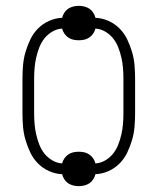

<svg xmlns="http://www.w3.org/2000/svg" viewBox="-20 -589 540 658"><path d="M250 49Q240 49 230.5 46.5Q221 44 213.5 39Q206 34 200.5 25.5Q195 17 193 8Q170 7 148.5 -2.5Q127 -12 110.5 -28.5Q94 -45 84 -66Q74 -87 67.5 -109Q61 -131 59 -154Q57 -177 57 -200V-320Q57 -343 59 -366Q61 -389 67.5 -411Q74 -433 84 -454Q94 -475 110.5 -491.5Q127 -508 148.5 -517.5Q170 -527 193 -528Q195 -537 200.5 -545.5Q206 -554 213.5 -559Q221 -564 230.5 -566.5Q240 -569 250 -569Q260 -569 269.5 -566.5Q279 -564 286.5 -559Q294 -554 299.5 -545.5Q305 -537 307 -528Q330 -527 351.5 -517.5Q373 -508 389.5 -491.5Q406 -475 416 -454Q426 -433 432.5 -411Q439 -389 441 -366Q443 -343 443 -320V-200Q443 -177 441 -154Q439 -131 432.5 -109Q426 -87 416 -66Q406 -45 389.5 -28.5Q373 -12 351.5 -2.5Q330 7 307 8Q305 17 299.5 25.5Q294 34 286.5 39Q279 44 269.5 46.5Q260 49 250 49ZM307 -29Q325 -30 341 -39.5Q357 -49 368 -63Q379 -77 385.5 -94Q392 -111 396 -128.5Q400 -146 401.5 -164Q403 -182 403 -200V-320Q403 -338 401.5 -356Q400 -374 396 -391.5Q392 -409 385.5 -426Q379 -443 368 -457Q357 -471 341 -480.5Q325 -490 307 -491Q305 -482 299.5 -474Q294 -466 286 -460.5Q278 -455 269 -453Q260 -451 250 -451Q240 -451 231 -453Q222 -455 214 -460.5Q206 -466 200.5 -474Q195 -482 193 -491Q175 -490 159 -480.5Q143 -471 132 -457Q121 -443 114.5 -426Q108 -409 104 -391.5Q100 -374 98.5 -356Q97 -338 97 -320V-200Q97 -182 98.5 -164Q100 -146 104 -128.5Q108 -111 114.5 -94Q121 -77 132 -63Q143 -49 159 -39.5Q175 -30 193 -29Q195 -38 200.5 -46Q206 -54 214 -59.5Q222 -65 231 -67Q240 -69 250 -69Q260 -69 269 -67Q278 -65 286 -59.5Q294 -54 299.5 -46Q305 -38 307 -29Z"/></svg>

Font: Iosevka Extralight
Style: Regular
Weight: 200
Monospace: yes
Designer: Belleve Invis
Foundry: Belleve Invis
Version: Version 32.0.1; ttfautohint (v1.8.4)